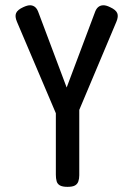

<svg xmlns="http://www.w3.org/2000/svg" viewBox="-20 -715 518 746"><path d="M408 -687Q430 -677 435.5 -664Q441 -651 432 -630L288 -288V-34Q288 -21 284.5 -10.5Q281 0 271.5 5.5Q262 11 242 11Q223 11 213 5.5Q203 0 200 -11Q197 -22 197 -36V-275L46 -630Q37 -651 42.5 -664Q48 -677 70 -687Q87 -695 98 -694.5Q109 -694 117 -687Q125 -680 130 -665L239 -375L348 -665Q353 -680 361 -687Q369 -694 380.5 -694.5Q392 -695 408 -687Z"/></svg>

Font: Fredoka Condensed
Style: Regular
Weight: 400
Width: 3
Designer: Ben Nathan
Foundry: Milena B. Brandão, Ben Nathan
Version: Version 2.001